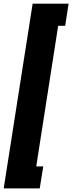

<svg xmlns="http://www.w3.org/2000/svg" viewBox="-46 -853 393 1043"><path d="M326.7 -833 308.1 -712.9H270L150.9 50.8H189L169.9 170.4H-25.9L131.3 -833Z"/></svg>

Font: Roboto Condensed Black
Style: Italic
Weight: 900
Italic angle: -12°
Designer: Christian Robertson
Foundry: Google
Version: Version 3.008; 2023